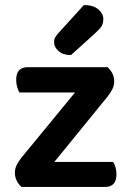

<svg xmlns="http://www.w3.org/2000/svg" viewBox="-20 -740 515 760"><path d="M65 0Q53 -11 46 -25Q39 -39 39 -56Q39 -73 46.5 -87.5Q54 -102 65 -116L277 -374H57Q52 -382 48 -395.5Q44 -409 44 -424Q44 -450 56 -462Q68 -474 88 -474H406Q418 -463 425 -449Q432 -435 432 -417Q432 -401 424.5 -386.5Q417 -372 406 -358L195 -99H428Q433 -91 437 -78Q441 -65 441 -50Q441 -24 429 -12Q417 0 397 0ZM312 -720Q349 -720 369 -703Q389 -686 389 -665Q389 -646 381 -634.5Q373 -623 354 -606L261 -522Q229 -522 211.5 -538Q194 -554 194 -573Q194 -584 198.5 -592Q203 -600 213 -611Z"/></svg>

Font: Baloo 2 SemiBold
Style: Regular
Weight: 600
Designer: Sarang Kulkarni and Ek Type
Foundry: Ek Type
Version: Version 1.640;hotconv 1.0.111;makeotfexe 2.5.65597; ttfautoh